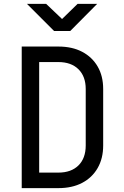

<svg xmlns="http://www.w3.org/2000/svg" viewBox="-20 -970 640 990"><path d="M92 0V-730H281Q352 -730 403.5 -703Q455 -676 483.5 -627Q512 -578 512 -511V-220Q512 -153 483.5 -103.5Q455 -54 403.5 -27Q352 0 281 0ZM182 -80H281Q347 -80 384.5 -117Q422 -154 422 -220V-511Q422 -576 384.5 -613Q347 -650 281 -650H182ZM259 -810 119 -950H218L300 -872L380 -950H481L342 -810Z"/></svg>

Font: JetBrains Mono NL
Style: Regular
Weight: 400
Monospace: yes
Designer: Philipp Nurullin, Konstantin Bulenkov
Foundry: JetBrains
Version: Version 2.305; ttfautohint (v1.8.4.7-5d5b)